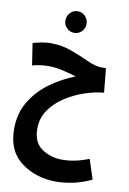

<svg xmlns="http://www.w3.org/2000/svg" viewBox="-119 -836 870 1297"><g transform="rotate(10 316.0 -187.5)"><path d="M602 336 558 201Q504 222 460 230.5Q416 239 374 239Q297 239 235.5 197.5Q174 156 174 61Q174 -12 213.5 -68.5Q253 -125 315 -165Q377 -205 446.5 -228Q516 -251 576 -256L560 -421H532Q488 -421 432.5 -446.5Q377 -472 309.5 -497.5Q242 -523 162 -523Q133 -523 102.5 -517Q72 -511 42 -503L65 -353Q120 -368 176 -368Q225 -368 275 -356Q325 -344 368 -331Q279 -297 199.5 -239.5Q120 -182 70 -100Q20 -18 20 90Q20 242 121 317Q222 392 361 392Q410 392 470 380.5Q530 369 602 336ZM307 -619Q337 -619 358 -640.5Q379 -662 379 -692Q379 -723 358 -745Q337 -767 307 -767Q276 -767 255 -745Q234 -723 234 -692Q234 -662 255 -640.5Q276 -619 307 -619Z"/></g></svg>

Font: Noto Sans Arabic Condensed Extra
Style: Regular
Weight: 800
Width: 3
Designer: Nadine Chahine - Monotype Design Team
Foundry: Monotype Imaging Inc.
Version: Version 1.902